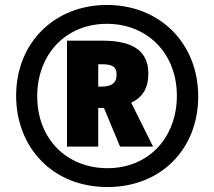

<svg xmlns="http://www.w3.org/2000/svg" viewBox="-20 -744 864 774"><path d="M413 10C629 10 779 -143 779 -355C779 -570 624 -724 411 -724C200 -724 45 -572 45 -358C45 -152 190 10 413 10ZM413 -66C251 -66 130 -182 130 -356C130 -523 243 -648 411 -648C573 -648 693 -530 693 -358C693 -191 581 -66 413 -66ZM250 -153H376V-309H399L464 -153H597L509 -330C555 -352 578 -388 578 -448C578 -535 520 -580 395 -580H250ZM389 -395H376V-485H390C433 -485 450 -475 450 -443C450 -407 427 -395 389 -395Z"/></svg>

Font: Noto Sans Sinhala Condensed Black
Style: Regular
Weight: 900
Width: 3
Designer: Jelle Bosma - Monotype Design Team
Foundry: Monotype Imaging Inc.
Version: Version 2.006